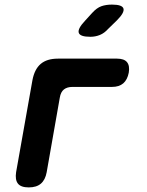

<svg xmlns="http://www.w3.org/2000/svg" viewBox="-20 -805 640 835"><path d="M105 10Q71 10 58 -6.5Q45 -23 50 -56L121 -456Q130 -504 157 -527Q184 -550 232 -550H489Q520 -550 532.5 -534.5Q545 -519 540 -489Q534 -458 516 -442.5Q498 -427 467 -427H295Q272 -427 258 -416Q244 -405 240 -380L183 -56Q177 -23 158 -6.5Q139 10 105 10ZM373 -645Q328 -645 322.5 -662.5Q317 -680 350 -715L381 -749Q401 -771 421 -778Q441 -785 467 -785Q512 -785 517 -767.5Q522 -750 488 -716L450 -679Q434 -661 414.5 -653Q395 -645 373 -645Z"/></svg>

Font: Maple Mono
Style: Bold Italic
Weight: 700
Italic angle: -10°
Monospace: yes
Designer: subframe7536
Version: Version 7.000